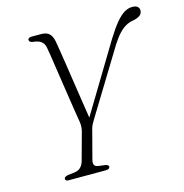

<svg xmlns="http://www.w3.org/2000/svg" viewBox="-105 -809 866 906"><g transform="rotate(-15 327.5 -356.0)"><path d="M280.5 -244 490.5 -592Q519.5 -638.5 541.5 -664.5Q563.5 -690.5 582.5 -701.5Q601.5 -712.5 620.5 -712.5Q639 -712.5 647 -704.8Q655 -697 654.5 -687Q654.5 -672 642.8 -662.8Q631 -653.5 605.5 -649Q589.5 -646.5 573 -637.5Q556.5 -628.5 539.5 -610.8Q522.5 -593 503 -563L311 -249Q303 -236 298.2 -227Q293.5 -218 290.5 -207.5L253.5 -66.5Q249 -50.5 252.8 -41Q256.5 -31.5 271.5 -29L306 -24.5Q314.5 -22.5 318 -19.5Q321.5 -16.5 321.5 -12Q321 -6.5 316 -3.2Q311 0 300.5 0H118.5Q111 0 107.5 -3Q104 -6 104 -11Q104.5 -21 123 -24.5L156 -28.5Q174.5 -31 185.5 -41.5Q196.5 -52 202 -70L238.5 -203Q242.5 -217.5 243 -229Q243.5 -240.5 241.5 -253Q239 -268 234.2 -297.8Q229.5 -327.5 223.8 -365.5Q218 -403.5 211.8 -444.2Q205.5 -485 200 -522.5Q194.5 -560 190 -588.8Q185.5 -617.5 183 -631Q179.5 -650.5 166 -661.2Q152.5 -672 128 -674Q118 -675 113.2 -678.8Q108.5 -682.5 108 -688Q107.5 -693 112.5 -696.5Q117.5 -700 125 -700H172Q198 -700 211.5 -688Q225 -676 230.5 -648.5Q233 -634 238 -603.5Q243 -573 249 -533.2Q255 -493.5 261.5 -450.2Q268 -407 274.2 -366.2Q280.5 -325.5 285.5 -292.5Q290.5 -259.5 293.5 -241Z"/></g></svg>

Font: Fraunces 72pt Soft Wonky ExtraLight
Style: Italic
Weight: 250
Italic angle: -16°
Version: Version 1.000;[b76b70a41]